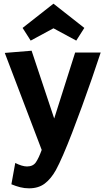

<svg xmlns="http://www.w3.org/2000/svg" viewBox="-20 -801 582 1045"><path d="M138 224Q113 224 89.5 218Q66 212 42 202L63 86Q101 105 127 105Q160 105 175.5 82Q191 59 207 15L6 -513L152 -525L275 -156L389 -515H528Q506 -448 480 -373Q454 -298 426.5 -222.5Q399 -147 373 -79.5Q347 -12 324 41Q301 94 284 125Q257 173 223 198.5Q189 224 138 224ZM147 -580 103 -649 271 -781 439 -649 395 -580 271 -647Z"/></svg>

Font: Secular One
Style: Regular
Weight: 400
Designer: Michal Sahar
Foundry: Hagilda
Version: Version 1.002; ttfautohint (v1.8.4.7-5d5b);gftools[0.9.29]